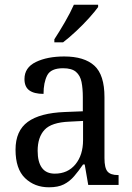

<svg xmlns="http://www.w3.org/2000/svg" viewBox="-20 -786 563 816"><path d="M188 10Q127 10 86.5 -29Q46 -68 46 -150Q46 -230 98 -268Q150 -306 256 -310L332 -313V-373Q332 -410 326.5 -437.5Q321 -465 303 -480.5Q285 -496 248 -496Q196 -496 180.5 -465.5Q165 -435 165 -387Q125 -387 104.5 -402Q84 -417 84 -450Q84 -499 132.5 -522.5Q181 -546 253 -546Q338 -546 381 -507Q424 -468 424 -373V-114Q424 -72 437 -57Q450 -42 481 -42H484V0H355L340 -87H333Q314 -59 295 -37Q276 -15 251.5 -2.5Q227 10 188 10ZM213 -48Q268 -48 300.5 -87.5Q333 -127 333 -191V-272L275 -269Q199 -266 169.5 -234.5Q140 -203 140 -145Q140 -98 158 -73Q176 -48 213 -48ZM211 -619Q232 -651 255.5 -691.5Q279 -732 294 -766H397V-756Q385 -739 359.5 -710.5Q334 -682 303.5 -653.5Q273 -625 248 -606H211Z"/></svg>

Font: Noto Serif Tamil SemiCondensed
Style: Italic
Weight: 400
Width: 4
Italic angle: -12°
Designer: Indian Type Foundry, Tom Grace, and the Monotype Design Team
Foundry: Monotype Imaging Inc.
Version: Version 2.003; ttfautohint (v1.8.4.7-5d5b)